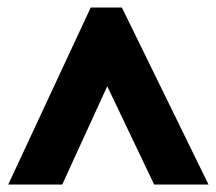

<svg xmlns="http://www.w3.org/2000/svg" viewBox="-20 -735 576 512"><path d="M2 -243H146L266 -505L391 -243H536L305 -715H222Z"/></svg>

Font: Noto Sans Khmer Condensed Black
Style: Regular
Weight: 900
Width: 3
Designer: Danh Hong and the Monotype Design Team
Foundry: Monotype Imaging Inc.
Version: Version 2.004